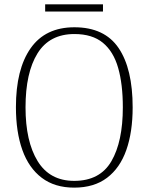

<svg xmlns="http://www.w3.org/2000/svg" viewBox="-20 -850 682 880"><path d="M320 10Q231 10 171.5 -35Q112 -80 82.5 -162.5Q53 -245 53 -359Q53 -533 120.5 -629Q188 -725 321 -725Q459 -725 523.5 -630Q588 -535 588 -358Q588 -245 559 -162.5Q530 -80 470.5 -35Q411 10 320 10ZM320 -21Q438 -21 490.5 -111Q543 -201 543 -358Q543 -464 521.5 -539Q500 -614 451.5 -654Q403 -694 321 -694Q207 -694 152 -605.5Q97 -517 97 -358Q97 -202 152.5 -111.5Q208 -21 320 -21ZM187 -797V-830H452V-797Z"/></svg>

Font: Noto Serif Lao SemiCondensed ExtraLight
Style: Regular
Weight: 200
Width: 4
Designer: Monotype Design Team
Foundry: Monotype Imaging Inc.
Version: Version 2.003; ttfautohint (v1.8.4.7-5d5b)